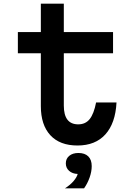

<svg xmlns="http://www.w3.org/2000/svg" viewBox="-20 -781 740 1053"><path d="M330 -761V-605H600V-489H330V-202Q330 -99 409 -99Q449 -99 472 -128Q495 -157 507 -219H619Q613 -105 558 -44Q503 17 405 17Q308 17 256 -39.5Q204 -96 204 -199V-489H78V-605H204V-761ZM336 252Q366 233 384 211.5Q402 190 406 173Q377 172 359 156Q341 140 341 115Q341 89 360 73.5Q379 58 410 58Q410 58 410 58Q445 58 464 76.5Q483 95 483 130Q483 160 471.5 192.5Q460 225 441 252Z"/></svg>

Font: Martian Mono Medium
Style: Regular
Weight: 500
Monospace: yes
Designer: Roman Shamin
Foundry: Evil Martians
Version: Version 1.000; ttfautohint (v1.8.4.7-5d5b)